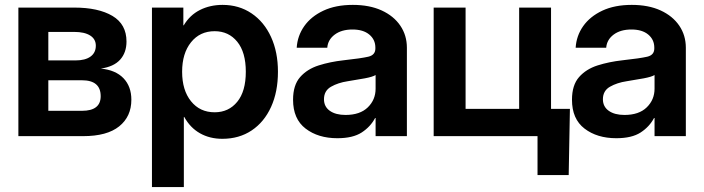

<svg xmlns="http://www.w3.org/2000/svg" viewBox="-20 -546 2824 770"><path d="M53.7 0V-515.6H277.8Q374.5 -515.6 430.9 -482.2Q487.3 -448.7 487.3 -379.4Q487.3 -335 461.7 -306.6Q436 -278.3 384.3 -271Q443.8 -265.1 475.3 -232.2Q506.8 -199.2 506.8 -146Q506.8 -78.6 458 -39.3Q409.2 0 313.5 0ZM173.8 -101.6H308.6Q383.8 -101.6 383.8 -160.2Q383.8 -224.1 308.6 -224.1H173.8ZM173.8 -303.7H282.7Q321.8 -303.7 343 -319.1Q364.3 -334.5 364.3 -362.8Q364.3 -389.2 341.6 -403.6Q318.8 -418 277.8 -418H173.8Z M589.4 204.1V-515.6H715.3V-444.3H716.8Q741.2 -485.4 781.7 -505.9Q822.3 -526.4 872.6 -526.4Q938.5 -526.4 988.8 -492.4Q1039.1 -458.5 1066.9 -397.9Q1094.7 -337.4 1094.7 -258.3Q1094.7 -177.7 1067.1 -117.2Q1039.6 -56.6 989.3 -22.9Q939 10.7 871.6 10.7Q821.3 10.7 782 -11.5Q742.7 -33.7 718.8 -77.1H717.3V204.1ZM840.8 -95.7Q897 -95.7 931.4 -137.7Q965.8 -179.7 965.8 -258.3Q965.8 -336.4 931.4 -378.7Q897 -420.9 840.8 -420.9Q781.7 -420.9 746.1 -376.5Q710.4 -332 710.4 -258.3Q710.4 -184.1 746.1 -139.9Q781.7 -95.7 840.8 -95.7Z M1333 8.3Q1255.9 8.3 1205.6 -30.3Q1155.3 -68.8 1155.3 -146Q1155.3 -204.6 1183.6 -236.8Q1211.9 -269 1258.1 -283.7Q1304.2 -298.3 1357.4 -304.2Q1428.7 -312 1457 -318.6Q1485.4 -325.2 1485.4 -351.6V-355Q1485.4 -387.2 1460.9 -407.5Q1436.5 -427.7 1393.6 -427.7Q1349.6 -427.7 1322.3 -407.2Q1294.9 -386.7 1292.5 -354.5H1169.9Q1172.9 -402.3 1200.2 -441.2Q1227.5 -480 1276.9 -503.2Q1326.2 -526.4 1395 -526.4Q1461.9 -526.4 1510.5 -504.2Q1559.1 -481.9 1585.4 -443.1Q1611.8 -404.3 1611.8 -354.5V0H1486.3V-72.8H1484.4Q1465.8 -37.6 1430.4 -14.6Q1395 8.3 1333 8.3ZM1365.7 -85Q1423.8 -85 1455.1 -115.5Q1486.3 -146 1486.3 -190.4V-245.1Q1474.6 -237.8 1443.4 -231.9Q1412.1 -226.1 1374.5 -220.2Q1335.9 -214.4 1307.6 -198.2Q1279.3 -182.1 1279.3 -147.9Q1279.3 -118.2 1302.7 -101.6Q1326.2 -85 1365.7 -85Z M1719.2 0V-515.6H1847.2V-109.4H2062V-515.6H2189.9V0ZM2135.7 156.2V0H2095.2V-109.4H2265.6L2260.7 156.2Z M2451.7 8.3Q2374.5 8.3 2324.2 -30.3Q2273.9 -68.8 2273.9 -146Q2273.9 -204.6 2302.2 -236.8Q2330.6 -269 2376.7 -283.7Q2422.9 -298.3 2476.1 -304.2Q2547.4 -312 2575.7 -318.6Q2604 -325.2 2604 -351.6V-355Q2604 -387.2 2579.6 -407.5Q2555.2 -427.7 2512.2 -427.7Q2468.3 -427.7 2440.9 -407.2Q2413.6 -386.7 2411.1 -354.5H2288.6Q2291.5 -402.3 2318.8 -441.2Q2346.2 -480 2395.5 -503.2Q2444.8 -526.4 2513.7 -526.4Q2580.6 -526.4 2629.2 -504.2Q2677.7 -481.9 2704.1 -443.1Q2730.5 -404.3 2730.5 -354.5V0H2605V-72.8H2603Q2584.5 -37.6 2549.1 -14.6Q2513.7 8.3 2451.7 8.3ZM2484.4 -85Q2542.5 -85 2573.7 -115.5Q2605 -146 2605 -190.4V-245.1Q2593.3 -237.8 2562 -231.9Q2530.8 -226.1 2493.2 -220.2Q2454.6 -214.4 2426.3 -198.2Q2397.9 -182.1 2397.9 -147.9Q2397.9 -118.2 2421.4 -101.6Q2444.8 -85 2484.4 -85Z"/></svg>

Font: Inter Display Semi Bold
Style: Regular
Weight: 600
Designer: Rasmus Andersson
Foundry: rsms
Version: Version 4.000;git-37864ae